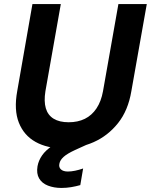

<svg xmlns="http://www.w3.org/2000/svg" viewBox="-20 -720 744 947"><path d="M294 12Q213 12 155.5 -20Q98 -52 73 -115Q48 -178 65 -271L140 -700H280L204 -270Q196 -220 206 -186Q216 -152 244.5 -134.5Q273 -117 319 -117Q364 -117 398.5 -134Q433 -151 456 -185.5Q479 -220 488 -270L564 -700H704L628 -271Q612 -175 562 -112.5Q512 -50 442 -19Q372 12 294 12ZM283 207Q246 207 216.5 195.5Q187 184 173 160Q159 136 165 100Q170 72 187.5 46.5Q205 21 241 -3Q277 -27 338 -51L386 -70L405 -5L350 20Q311 38 293.5 54Q276 70 273 87Q269 105 280.5 115.5Q292 126 315 126Q331 126 350.5 122Q370 118 390 111L376 193Q355 199 331.5 203Q308 207 283 207Z"/></svg>

Font: DM Sans 11pt ExtraBold
Style: Italic
Weight: 800
Italic angle: -10°
Version: Version 4.004;gftools[0.9.30]